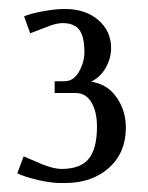

<svg xmlns="http://www.w3.org/2000/svg" viewBox="-20 -801 333 432"><path d="M149.9 -591.8H103V-618.2H125Q145.5 -618.2 157.7 -639.6Q169.9 -661.1 169.9 -684.1Q169.9 -718.8 158.4 -733.9Q147 -749 121.1 -749Q109.9 -749 95.2 -744.1L47.9 -726.1L34.2 -764.2Q48.3 -770.5 76.2 -775.6Q104 -780.8 126 -780.8Q172.4 -780.8 201.2 -755.9Q230 -731 230 -692.9Q230 -670.4 218.3 -649.2Q206.5 -627.9 185.1 -617.2Q221.7 -611.8 242.4 -581.8Q263.2 -551.8 263.2 -514.2Q263.2 -457.5 225.1 -423.3Q187 -389.2 126 -389.2H116.2Q93.8 -389.2 63.5 -396.5Q33.2 -403.8 19 -411.1L33.2 -449.2L75.2 -431.2Q101.6 -420.9 118.2 -420.9Q161.1 -420.9 179.7 -443.8Q198.2 -466.8 198.2 -516.1Q198.2 -549.3 185.8 -570.6Q173.3 -591.8 149.9 -591.8Z"/></svg>

Font: Resagokr
Style: Regular
Weight: 500
Designer: gluk
Foundry: gluk
Version: Version 0.95